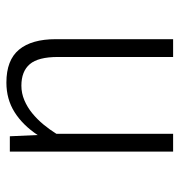

<svg xmlns="http://www.w3.org/2000/svg" viewBox="0 -564 574 615"><g transform="rotate(90 287.5 -256.0)"><path d="M412 -89Q380 -41 338.5 -15Q297 11 244 11Q172 11 138.5 -29.5Q105 -70 105 -147V-523H162V-154Q162 -91 185 -64Q208 -37 254 -37Q278 -37 300.5 -46.5Q323 -56 342.5 -72Q362 -88 378.5 -108Q395 -128 408 -149V-523H465V0H416Z"/></g></svg>

Font: Jldddboxgfspflltxgxzjzlszac
Style: Regular
Weight: 300
Designer: Carrois Corporate & Edenspiekermann
Foundry: Carrois Corporate GbR & Edenspiekermann AG
Version: Version 2.001